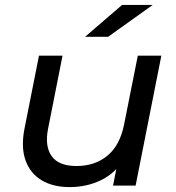

<svg xmlns="http://www.w3.org/2000/svg" viewBox="-20 -757 717 783"><path d="M264 6Q196 6 149.5 -22Q103 -50 84 -103.5Q65 -157 80 -233L139 -530H235L176 -232Q162 -161 190.5 -120.5Q219 -80 292 -80Q367 -80 418 -122Q469 -164 486 -249L542 -530H638L533 0H441L471 -152L488 -111Q451 -51 392.5 -22.5Q334 6 264 6ZM327 -607 478 -737H603L421 -607Z"/></svg>

Font: Montserrat Thin Medium
Style: Italic
Weight: 500
Italic angle: -11.3°
Version: Version 9.000